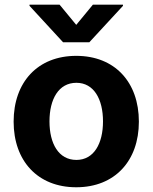

<svg xmlns="http://www.w3.org/2000/svg" viewBox="-20 -792 654 823"><path d="M306.8 10.7C472.3 10.7 575.3 -102.6 575.3 -270.6C575.3 -439.6 472.3 -552.6 306.8 -552.6C141.3 -552.6 38.4 -439.6 38.4 -270.6C38.4 -102.6 141.3 10.7 306.8 10.7ZM106.5 -767 250.4 -610.8H362.9L507.1 -767V-772H378.2L306.8 -685.4L235.4 -772H106.5ZM192.1 -271.7C192.1 -366.8 231.2 -437.1 307.5 -437.1C382.5 -437.1 421.5 -366.8 421.5 -271.7C421.5 -176.5 382.5 -106.5 307.5 -106.5C231.2 -106.5 192.1 -176.5 192.1 -271.7Z"/></svg>

Font: Margiela Sans
Style: Bold
Weight: 700
Designer: Stefan Endress, Andreas Faust
Version: Version 1.100;FEAKit 1.0